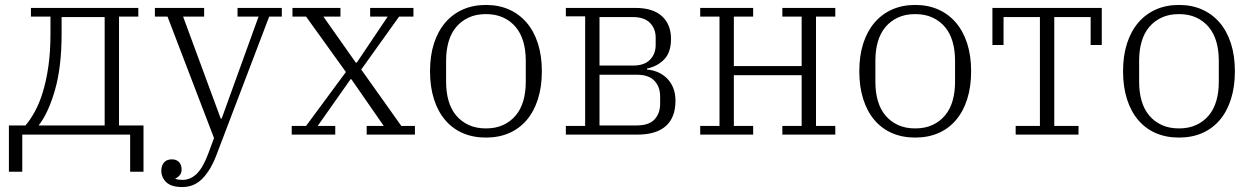

<svg xmlns="http://www.w3.org/2000/svg" viewBox="-20 -544 5062 776"><path d="M16 -37H83Q102 -59 120.5 -92.5Q139 -126 153 -171.5Q167 -217 175.5 -275.5Q184 -334 184 -408V-477H105V-512H539V-477H461V-37H560V150H506V0H70V150H16ZM403 -37V-475H229V-408Q229 -273 202 -179.5Q175 -86 136 -37Z M717 212Q672 212 652 192.5Q632 173 632 146Q632 125 643 112.5Q654 100 675 100Q693 100 703.5 111Q714 122 714 141Q714 155 706.5 164Q699 173 689 177V179Q700 183 718 183Q750 183 775.5 158Q801 133 822 76L845 14L657 -477H606V-512H805V-477H720L872 -65H876L1025 -477H940V-512H1119V-477H1068L855 82Q832 143 798.5 177.5Q765 212 717 212Z M1159 -35H1217L1378 -253L1217 -477H1162V-512H1356V-477H1287L1418 -291H1422L1547 -477H1476V-512H1651V-477H1593L1440 -263L1602 -35H1657V0H1462V-35H1531L1400 -224H1397L1264 -35H1335V0H1159Z M1944 -25Q1984 -25 2014 -39Q2044 -53 2064.5 -77.5Q2085 -102 2095 -136.5Q2105 -171 2105 -213V-299Q2105 -341 2095 -375.5Q2085 -410 2064.5 -434.5Q2044 -459 2014 -473Q1984 -487 1944 -487Q1904 -487 1874 -473Q1844 -459 1823.5 -434.5Q1803 -410 1793 -375.5Q1783 -341 1783 -299V-213Q1783 -171 1793 -136.5Q1803 -102 1823.5 -77.5Q1844 -53 1874 -39Q1904 -25 1944 -25ZM1944 12Q1892 12 1850.5 -6Q1809 -24 1779.5 -58.5Q1750 -93 1734 -143Q1718 -193 1718 -256Q1718 -319 1734 -368.5Q1750 -418 1779.5 -452.5Q1809 -487 1850.5 -505.5Q1892 -524 1944 -524Q1996 -524 2037.5 -505.5Q2079 -487 2108.5 -452.5Q2138 -418 2154 -368.5Q2170 -319 2170 -256Q2170 -193 2154 -143Q2138 -93 2108.5 -58.5Q2079 -24 2037.5 -6Q1996 12 1944 12Z M2267 -35H2345V-478H2267V-512H2548Q2619 -512 2655.5 -478.5Q2692 -445 2692 -387Q2692 -333 2665 -304.5Q2638 -276 2595 -267V-263Q2619 -261 2639.5 -252Q2660 -243 2676 -227Q2692 -211 2701 -188.5Q2710 -166 2710 -137Q2710 -69 2671 -34.5Q2632 0 2557 0H2267ZM2553 -37Q2603 -37 2625.5 -61.5Q2648 -86 2648 -124V-154Q2648 -193 2625 -217.5Q2602 -242 2553 -242H2403V-37ZM2538 -279Q2584 -279 2607 -302.5Q2630 -326 2630 -362V-392Q2630 -428 2607 -451.5Q2584 -475 2538 -475H2403V-279Z M2810 -35H2888V-477H2810V-512H3024V-477H2946V-277H3220V-477H3142V-512H3356V-477H3278V-35H3356V0H3142V-35H3220V-240H2946V-35H3024V0H2810Z M3679 -25Q3719 -25 3749 -39Q3779 -53 3799.5 -77.5Q3820 -102 3830 -136.5Q3840 -171 3840 -213V-299Q3840 -341 3830 -375.5Q3820 -410 3799.5 -434.5Q3779 -459 3749 -473Q3719 -487 3679 -487Q3639 -487 3609 -473Q3579 -459 3558.5 -434.5Q3538 -410 3528 -375.5Q3518 -341 3518 -299V-213Q3518 -171 3528 -136.5Q3538 -102 3558.5 -77.5Q3579 -53 3609 -39Q3639 -25 3679 -25ZM3679 12Q3627 12 3585.5 -6Q3544 -24 3514.5 -58.5Q3485 -93 3469 -143Q3453 -193 3453 -256Q3453 -319 3469 -368.5Q3485 -418 3514.5 -452.5Q3544 -487 3585.5 -505.5Q3627 -524 3679 -524Q3731 -524 3772.5 -505.5Q3814 -487 3843.5 -452.5Q3873 -418 3889 -368.5Q3905 -319 3905 -256Q3905 -193 3889 -143Q3873 -93 3843.5 -58.5Q3814 -24 3772.5 -6Q3731 12 3679 12Z M4085 -35H4183V-475H4036V-362H3991V-512H4433V-362H4388V-475H4241V-35H4339V0H4085Z M4745 -25Q4785 -25 4815 -39Q4845 -53 4865.5 -77.5Q4886 -102 4896 -136.5Q4906 -171 4906 -213V-299Q4906 -341 4896 -375.5Q4886 -410 4865.5 -434.5Q4845 -459 4815 -473Q4785 -487 4745 -487Q4705 -487 4675 -473Q4645 -459 4624.5 -434.5Q4604 -410 4594 -375.5Q4584 -341 4584 -299V-213Q4584 -171 4594 -136.5Q4604 -102 4624.5 -77.5Q4645 -53 4675 -39Q4705 -25 4745 -25ZM4745 12Q4693 12 4651.5 -6Q4610 -24 4580.5 -58.5Q4551 -93 4535 -143Q4519 -193 4519 -256Q4519 -319 4535 -368.5Q4551 -418 4580.5 -452.5Q4610 -487 4651.5 -505.5Q4693 -524 4745 -524Q4797 -524 4838.5 -505.5Q4880 -487 4909.5 -452.5Q4939 -418 4955 -368.5Q4971 -319 4971 -256Q4971 -193 4955 -143Q4939 -93 4909.5 -58.5Q4880 -24 4838.5 -6Q4797 12 4745 12Z"/></svg>

Font: IBM Plex Serif Light
Style: Regular
Weight: 300
Designer: Mike Abbink, Paul van der Laan, Pieter van Rosmalen
Foundry: Bold Monday
Version: Version 3.001